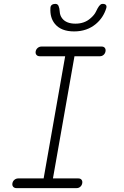

<svg xmlns="http://www.w3.org/2000/svg" viewBox="-20 -970 640 990"><path d="M253 -50H384Q395 -50 400.5 -43Q406 -36 404 -25Q402 -14 394 -7Q386 0 375 0H65Q54 0 48 -7Q42 -14 44 -25Q46 -36 54.5 -43Q63 -50 74 -50H205L316 -680H185Q174 -680 168 -687Q162 -694 164 -705Q166 -716 174.5 -723Q183 -730 194 -730H504Q515 -730 520.5 -723Q526 -716 524 -705Q522 -694 514 -687Q506 -680 495 -680H364ZM240 -928Q240 -939 247 -944.5Q254 -950 265 -950Q272 -950 276 -947Q280 -944 282 -939Q287 -928 288 -909.5Q289 -891 300 -876Q321 -848 369 -848Q416 -848 447 -876Q467 -893 475 -910.5Q483 -928 491 -939Q495 -944 499 -947Q503 -950 510 -950Q521 -950 526 -944.5Q531 -939 528 -928Q513 -879 475 -847Q429 -808 362 -808Q295 -808 263 -847Q237 -879 240 -928Z"/></svg>

Font: Maple Mono NL Thin
Style: Italic
Weight: 250
Italic angle: -10°
Monospace: yes
Designer: subframe7536
Version: Version 7.000